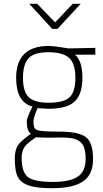

<svg xmlns="http://www.w3.org/2000/svg" viewBox="-20 -752 541 1011"><path d="M256 239Q190 239 150.5 230Q111 221 90.5 201.5Q70 182 64 152Q58 122 58 80Q58 34 79 7Q94 -12 143 -48Q121 -61 121 -113Q121 -131 151 -191Q65 -214 65 -342Q65 -510 237 -510Q264 -510 342 -497L482 -500V-464H375Q414 -431 414 -342Q414 -251 368 -213Q327 -179 232 -179Q218 -181 203 -181Q187 -181 178 -183Q156 -132 156 -113Q156 -93 160 -82Q164 -71 179 -66Q199 -59 292 -59Q393 -59 431.5 -30.5Q470 -2 470 85Q470 163 423 199Q371 239 256 239ZM259 206Q347 206 389 178.5Q431 151 431 85Q431 33 415.5 9.5Q400 -14 368 -22Q340 -28 299 -28L244 -27Q210 -27 169 -29Q122 3 110 21Q94 43 94 79Q94 154 126.5 180Q159 206 259 206ZM235 -211Q315 -211 346 -239.5Q377 -268 377 -342Q377 -417 344 -447Q311 -477 235 -477Q160 -477 130.5 -445.5Q101 -414 101 -342Q101 -270 131 -240.5Q161 -211 235 -211ZM283 -600H255L134 -732H176L270 -634L363 -732H405Z"/></svg>

Font: Storia Sans Thin
Style: Regular
Weight: 100
Designer: Accademia di Belle Arti di Urbino and others
Foundry: Accademia di Belle Arti di Urbino and others.
Version: Version 60.001;May 25, 2020;FontCreator 12.0.0.2522 64-bit